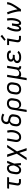

<svg xmlns="http://www.w3.org/2000/svg" viewBox="3088 -3898 1025 7240"><g transform="rotate(-90 3600.0 -277.5)"><path d="M363 0Q341 0 320 -3.5Q299 -7 281.5 -16.5Q264 -26 251 -41.5Q238 -57 231.5 -76.5Q225 -96 225 -117.5Q225 -139 229 -161L276 -447H106L118 -520H542L530 -447H359L310 -149Q308 -135 309 -120.5Q310 -106 316.5 -95Q323 -84 336 -79Q349 -74 363 -74H467V0Z M820 8Q790 8 761.5 1.5Q733 -5 711 -21.5Q689 -38 674.5 -61.5Q660 -85 653.5 -113Q647 -141 648 -170.5Q649 -200 654 -230L670 -330Q675 -355 683 -380.5Q691 -406 705 -429.5Q719 -453 739 -472.5Q759 -492 783.5 -505Q808 -518 834 -523Q860 -528 886 -528Q914 -528 939 -517.5Q964 -507 981.5 -487.5Q999 -468 1010 -444Q1021 -420 1029 -394Q1039 -426 1050 -457.5Q1061 -489 1072 -520H1156Q1130 -453 1105 -386Q1080 -319 1052 -253Q1058 -190 1062.5 -126.5Q1067 -63 1072 0H988Q988 -28 987.5 -56Q987 -84 986 -113V-114Q986 -115 986 -115Q986 -115 986 -116Q972 -92 955.5 -70Q939 -48 918 -30Q897 -12 871 -2Q845 8 820 8ZM820 -66Q841 -66 861.5 -77.5Q882 -89 897.5 -106Q913 -123 924.5 -142.5Q936 -162 946.5 -182Q957 -202 965.5 -222.5Q974 -243 982 -264Q981 -284 979 -304Q977 -324 973.5 -343.5Q970 -363 964.5 -381.5Q959 -400 949 -416.5Q939 -433 922.5 -443.5Q906 -454 886 -454Q869 -454 852 -450Q835 -446 820 -436.5Q805 -427 793 -413Q781 -399 772.5 -383.5Q764 -368 759.5 -351Q755 -334 752 -318L735 -218Q732 -200 731 -182.5Q730 -165 732.5 -148Q735 -131 741 -115.5Q747 -100 758.5 -88Q770 -76 786 -71Q802 -66 820 -66Z M1180 215 1425 -157 1301 -520H1395L1482 -243L1664 -520H1758L1512 -148L1636 215H1543L1456 -62L1274 215Z M2049 8Q2019 8 1989.5 1.5Q1960 -5 1936.5 -20.5Q1913 -36 1896.5 -59.5Q1880 -83 1872 -111Q1864 -139 1864.5 -169Q1865 -199 1870 -230L1918 -520H2001L1951 -218Q1948 -199 1947.5 -180.5Q1947 -162 1950.5 -145Q1954 -128 1962 -112.5Q1970 -97 1983.5 -86Q1997 -75 2014 -70Q2031 -65 2050 -65Q2074 -65 2099 -74.5Q2124 -84 2143 -102Q2162 -120 2176 -142Q2190 -164 2200 -188Q2210 -212 2216.5 -236Q2223 -260 2227 -284Q2237 -341 2233 -396Q2229 -451 2214 -503L2294 -523Q2311 -464 2315.5 -400.5Q2320 -337 2309 -272Q2303 -239 2293 -206Q2283 -173 2268 -141.5Q2253 -110 2230.5 -81.5Q2208 -53 2179 -31.5Q2150 -10 2116 -1Q2082 8 2049 8Z M2654 8Q2622 8 2592 2.5Q2562 -3 2536.5 -18Q2511 -33 2492.5 -56Q2474 -79 2465.5 -107.5Q2457 -136 2457 -167Q2457 -198 2462 -230L2471 -283Q2475 -307 2484.5 -330.5Q2494 -354 2510 -374Q2526 -394 2548 -409Q2570 -424 2593 -433Q2577 -444 2565 -459.5Q2553 -475 2546.5 -493.5Q2540 -512 2539 -532.5Q2538 -553 2542 -574Q2546 -598 2555 -621Q2564 -644 2578.5 -664Q2593 -684 2613.5 -700Q2634 -716 2656.5 -726Q2679 -736 2703 -739.5Q2727 -743 2750 -743Q2801 -743 2849 -729.5Q2897 -716 2938 -692L2897 -628Q2866 -647 2830 -658.5Q2794 -670 2755 -670Q2733 -670 2711 -664.5Q2689 -659 2670.5 -645Q2652 -631 2640 -610.5Q2628 -590 2625 -568Q2622 -549 2625.5 -531Q2629 -513 2641 -501Q2653 -489 2671 -484Q2689 -479 2707 -476Q2725 -473 2742.5 -469.5Q2760 -466 2777.5 -461Q2795 -456 2811.5 -450Q2828 -444 2843 -434.5Q2858 -425 2870.5 -413Q2883 -401 2891.5 -386Q2900 -371 2905 -353.5Q2910 -336 2911 -318Q2912 -300 2909.5 -281Q2907 -262 2904 -244L2895 -190Q2891 -163 2881 -136Q2871 -109 2854 -85Q2837 -61 2813.5 -42.5Q2790 -24 2763.5 -12.5Q2737 -1 2709 3.5Q2681 8 2654 8ZM2654 -66Q2672 -66 2691 -69Q2710 -72 2727.5 -80Q2745 -88 2760.5 -101.5Q2776 -115 2787 -131Q2798 -147 2804.5 -165.5Q2811 -184 2814 -202L2822 -256Q2826 -279 2826 -302Q2826 -325 2815.5 -344Q2805 -363 2786.5 -374.5Q2768 -386 2746.5 -392Q2725 -398 2702.5 -401.5Q2680 -405 2658 -410Q2637 -402 2617.5 -388Q2598 -374 2584.5 -355Q2571 -336 2563.5 -314.5Q2556 -293 2552 -271L2543 -218Q2540 -198 2539.5 -179Q2539 -160 2543.5 -142Q2548 -124 2558 -109Q2568 -94 2583 -84Q2598 -74 2616.5 -70Q2635 -66 2654 -66Z M2996 215 3086 -330Q3091 -357 3100 -383.5Q3109 -410 3125 -433.5Q3141 -457 3164 -476Q3187 -495 3213 -507Q3239 -519 3266 -523.5Q3293 -528 3320 -528Q3352 -528 3382 -522Q3412 -516 3437.5 -501.5Q3463 -487 3481 -464Q3499 -441 3508 -412.5Q3517 -384 3517 -353Q3517 -322 3512 -290L3495 -190Q3491 -165 3483 -139.5Q3475 -114 3461 -91Q3447 -68 3427 -48.5Q3407 -29 3383 -16Q3359 -3 3333 2.5Q3307 8 3282 8Q3255 8 3229 1.5Q3203 -5 3183.5 -20.5Q3164 -36 3151.5 -58.5Q3139 -81 3133 -106L3080 215ZM3262 -65Q3279 -65 3297.5 -69Q3316 -73 3333 -81.5Q3350 -90 3364.5 -103.5Q3379 -117 3389 -133Q3399 -149 3405 -166.5Q3411 -184 3414 -202L3430 -302Q3433 -322 3433.5 -341Q3434 -360 3429.5 -378Q3425 -396 3415 -411Q3405 -426 3390.5 -436Q3376 -446 3357.5 -450.5Q3339 -455 3319 -455Q3302 -455 3283.5 -451.5Q3265 -448 3248 -439Q3231 -430 3216.5 -416.5Q3202 -403 3192 -387Q3182 -371 3176.5 -353.5Q3171 -336 3168 -318L3153 -227Q3150 -207 3149 -187Q3148 -167 3152 -148.5Q3156 -130 3165 -113.5Q3174 -97 3189 -86Q3204 -75 3223 -70Q3242 -65 3262 -65Z M3854 8Q3823 8 3792.5 2.5Q3762 -3 3736.5 -18Q3711 -33 3693 -56Q3675 -79 3666 -107.5Q3657 -136 3657 -167Q3657 -198 3662 -230L3678 -330Q3683 -357 3692.5 -384Q3702 -411 3719 -435Q3736 -459 3759.5 -477.5Q3783 -496 3809.5 -507.5Q3836 -519 3864 -523.5Q3892 -528 3919 -528Q3951 -528 3981.5 -522.5Q4012 -517 4037 -502Q4062 -487 4080.5 -464Q4099 -441 4108 -412.5Q4117 -384 4117 -353Q4117 -322 4112 -290L4095 -190Q4091 -163 4081 -136Q4071 -109 4054 -85Q4037 -61 4013.5 -42.5Q3990 -24 3963.5 -12.5Q3937 -1 3909 3.5Q3881 8 3854 8ZM3855 -65Q3873 -65 3892 -68.5Q3911 -72 3928.5 -80.5Q3946 -89 3961.5 -102Q3977 -115 3987.5 -131.5Q3998 -148 4004.5 -166Q4011 -184 4014 -202L4030 -302Q4033 -322 4033.5 -341Q4034 -360 4029.5 -378Q4025 -396 4015 -411.5Q4005 -427 3990 -437Q3975 -447 3956.5 -451Q3938 -455 3918 -455Q3900 -455 3881.5 -451.5Q3863 -448 3845 -439.5Q3827 -431 3812 -418Q3797 -405 3786 -388.5Q3775 -372 3769 -354Q3763 -336 3760 -318L3743 -218Q3740 -198 3739.5 -179Q3739 -160 3743.5 -142Q3748 -124 3758.5 -108.5Q3769 -93 3783.5 -83Q3798 -73 3817 -69Q3836 -65 3855 -65Z M4196 215 4318 -520H4401L4351 -218Q4348 -199 4347.5 -180Q4347 -161 4351 -143.5Q4355 -126 4363.5 -110.5Q4372 -95 4386 -84.5Q4400 -74 4418.5 -69.5Q4437 -65 4456 -65Q4473 -65 4490.5 -68.5Q4508 -72 4524.5 -79.5Q4541 -87 4555 -99.5Q4569 -112 4579.5 -127Q4590 -142 4595.5 -159Q4601 -176 4604 -193L4658 -520H4742L4673 -104Q4672 -96 4673 -88.5Q4674 -81 4678.5 -75.5Q4683 -70 4690 -68Q4697 -66 4705 -66H4723V8H4693Q4672 8 4651.5 3Q4631 -2 4615.5 -14.5Q4600 -27 4592.5 -46.5Q4585 -66 4587 -87Q4573 -65 4553.5 -46Q4534 -27 4510.5 -14.5Q4487 -2 4462 3Q4437 8 4412 8Q4386 8 4361 1.5Q4336 -5 4317 -20Q4312 12 4307.5 44Q4303 76 4298 107L4280 215Z M5068 8Q5039 8 5011 5Q4983 2 4956.5 -5.5Q4930 -13 4907 -26.5Q4884 -40 4867.5 -60.5Q4851 -81 4844.5 -108.5Q4838 -136 4843 -165Q4846 -185 4856.5 -204.5Q4867 -224 4884.5 -237.5Q4902 -251 4922.5 -260Q4943 -269 4963 -274Q4946 -283 4931.5 -295Q4917 -307 4908 -323.5Q4899 -340 4897 -360Q4895 -380 4898 -401Q4902 -423 4913.5 -444Q4925 -465 4943.5 -480Q4962 -495 4983.5 -504.5Q5005 -514 5027.5 -519Q5050 -524 5072.5 -526Q5095 -528 5117 -528Q5141 -528 5165 -526Q5189 -524 5211.5 -518Q5234 -512 5254.5 -501.5Q5275 -491 5290 -474.5Q5305 -458 5311.5 -435Q5318 -412 5314 -388Q5314 -386 5313.5 -384.5Q5313 -383 5313 -382H5230Q5230 -382 5230.5 -383Q5231 -384 5231 -384Q5233 -398 5228 -410Q5223 -422 5214 -430Q5205 -438 5193 -442.5Q5181 -447 5168.5 -450Q5156 -453 5143 -453.5Q5130 -454 5117 -454Q5103 -454 5090 -453.5Q5077 -453 5063.5 -450.5Q5050 -448 5036.5 -443.5Q5023 -439 5011 -431.5Q4999 -424 4990.5 -412.5Q4982 -401 4979 -387Q4977 -373 4980.5 -360Q4984 -347 4993 -337.5Q5002 -328 5014 -322Q5026 -316 5039.5 -312.5Q5053 -309 5066.5 -308Q5080 -307 5095 -307H5158L5146 -234H5082Q5067 -234 5051.5 -233Q5036 -232 5020.5 -229Q5005 -226 4990 -221Q4975 -216 4961 -207Q4947 -198 4937 -184Q4927 -170 4925 -155Q4922 -138 4927.5 -123Q4933 -108 4944.5 -97.5Q4956 -87 4971 -81Q4986 -75 5002 -71.5Q5018 -68 5034.5 -67Q5051 -66 5068 -66Q5090 -66 5112.5 -68.5Q5135 -71 5157 -78Q5179 -85 5199.5 -98.5Q5220 -112 5233 -131L5302 -98Q5284 -69 5256 -47.5Q5228 -26 5196.5 -13.5Q5165 -1 5132.5 3.5Q5100 8 5068 8Z M5763 0Q5741 0 5720 -3.5Q5699 -7 5681.5 -16.5Q5664 -26 5651 -41.5Q5638 -57 5631.5 -76.5Q5625 -96 5625 -117.5Q5625 -139 5629 -161L5676 -447H5521V-520H5772L5710 -149Q5708 -135 5709 -120.5Q5710 -106 5716.5 -95Q5723 -84 5736 -79Q5749 -74 5763 -74H5867V0ZM5727 -576 5684 -624 5855 -770 5908 -710Z M6139 8Q6118 8 6100.5 0.5Q6083 -7 6070.5 -21.5Q6058 -36 6050.5 -53.5Q6043 -71 6039 -90Q6035 -109 6033.5 -129Q6032 -149 6032.5 -169Q6033 -189 6035 -209Q6037 -229 6040 -250Q6052 -321 6078 -391.5Q6104 -462 6142 -528L6214 -492Q6180 -432 6156.5 -368Q6133 -304 6122 -239Q6120 -226 6118.5 -214Q6117 -202 6116 -189.5Q6115 -177 6114.5 -165Q6114 -153 6114.5 -141Q6115 -129 6116.5 -117Q6118 -105 6121.5 -94Q6125 -83 6133 -74Q6141 -65 6153 -65Q6166 -65 6177.5 -76Q6189 -87 6196.5 -99.5Q6204 -112 6209.5 -125Q6215 -138 6219.5 -151.5Q6224 -165 6227.5 -178.5Q6231 -192 6234.5 -205.5Q6238 -219 6240.5 -232.5Q6243 -246 6245 -260L6258 -338H6341L6329 -260Q6326 -246 6324 -232.5Q6322 -219 6321 -205.5Q6320 -192 6319 -178.5Q6318 -165 6318 -152Q6318 -139 6319.5 -125.5Q6321 -112 6324 -99.5Q6327 -87 6334.5 -76Q6342 -65 6356 -65Q6369 -65 6380.5 -76Q6392 -87 6399 -99.5Q6406 -112 6411.5 -125.5Q6417 -139 6421.5 -152Q6426 -165 6430 -178.5Q6434 -192 6437 -205.5Q6440 -219 6443 -232.5Q6446 -246 6448 -260Q6459 -324 6457 -388Q6455 -452 6440 -511L6521 -528Q6536 -462 6539 -391.5Q6542 -321 6530 -250Q6527 -229 6522 -209Q6517 -189 6511 -169Q6505 -149 6497 -129Q6489 -109 6478.5 -90Q6468 -71 6454.5 -53.5Q6441 -36 6424 -21.5Q6407 -7 6386.5 0.5Q6366 8 6346 8Q6327 8 6310 0Q6293 -8 6283 -23Q6273 -38 6267.5 -55.5Q6262 -73 6259 -92Q6250 -73 6238.5 -55.5Q6227 -38 6212 -23Q6197 -8 6177.5 0Q6158 8 6139 8Z M6788 0Q6793 -34 6791 -67Q6789 -100 6784 -132Q6779 -164 6772 -195Q6765 -226 6757.5 -257Q6750 -288 6741 -319Q6732 -350 6722 -380Q6712 -410 6701 -439.5Q6690 -469 6677 -498L6688 -502L6753 -528Q6774 -481 6791 -432.5Q6808 -384 6822 -334Q6836 -284 6848 -233Q6860 -182 6868 -129Q6886 -156 6904.5 -183Q6923 -210 6940.5 -237.5Q6958 -265 6974.5 -293Q6991 -321 7005.5 -349.5Q7020 -378 7032.5 -408Q7045 -438 7050 -468L7058 -520H7142L7133 -468Q7128 -436 7116 -405Q7104 -374 7089.5 -344Q7075 -314 7058 -284.5Q7041 -255 7023.5 -226Q7006 -197 6987.5 -168.5Q6969 -140 6950 -111.5Q6931 -83 6911 -55.5Q6891 -28 6871 0Z"/></g></svg>

Font: Iosevka SS04 Extended
Style: Italic
Weight: 400
Width: 7
Italic angle: -9°
Monospace: yes
Designer: Belleve Invis
Foundry: Belleve Invis
Version: Version 19.0.0; ttfautohint (v1.8.4)